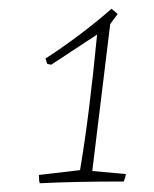

<svg xmlns="http://www.w3.org/2000/svg" viewBox="-20 -732 352 439"><path d="M71 -313Q69 -318 69 -332L163 -343Q184 -466 202 -653L97 -584L88 -586L84 -598Q168 -653 235 -712L249 -700L232 -677L191 -341L268 -334Q266 -324 263 -317Q149 -317 71 -313Z"/></svg>

Font: Albura ExtraLight
Style: Italic
Weight: 156
Italic angle: -7°
Designer: Mercedes Jáuregui
Foundry: Omnibus-Type Team
Version: Version 1.000